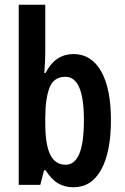

<svg xmlns="http://www.w3.org/2000/svg" viewBox="-20 -780 526 810"><path d="M171 -560Q171 -544 170 -522Q169 -500 167 -472H172Q194 -514 223.5 -533Q253 -552 290 -552Q365 -552 406.5 -479.5Q448 -407 448 -273Q448 -139 407 -64.5Q366 10 290 10Q253 10 225 -6.5Q197 -23 172 -62H166L150 0H59V-760H171ZM256 -456Q206 -456 188.5 -409Q171 -362 171 -284V-260Q171 -170 192 -127.5Q213 -85 257 -85Q295 -85 314.5 -131Q334 -177 334 -274Q334 -456 256 -456Z"/></svg>

Font: Noto Sans Devanagari UI ExtraCondensed SemiBold
Style: Regular
Weight: 600
Width: 2
Designer: Jelle Bosma - Monotype Design Team
Foundry: Monotype Imaging Inc.
Version: Version 2.004; ttfautohint (v1.8.4.7-5d5b)